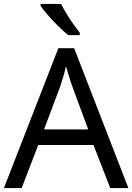

<svg xmlns="http://www.w3.org/2000/svg" viewBox="-20 -964 679 984"><path d="M545 0 459 -221H176L91 0H0L279 -717H360L638 0ZM352 -517Q349 -525 342 -546Q335 -567 328.5 -589.5Q322 -612 318 -624Q311 -593 302 -563.5Q293 -534 287 -517L206 -301H432ZM293 -944Q304 -922 320.5 -894.5Q337 -867 355.5 -841Q374 -815 389 -796V-784H330Q307 -802 278 -830.5Q249 -859 224.5 -887.5Q200 -916 188 -934V-944Z"/></svg>

Font: Noto Sans Deseret
Style: Regular
Weight: 400
Designer: Monotype Design Team
Foundry: Monotype Imaging Inc.
Version: Version 2.001; ttfautohint (v1.8.4.7-5d5b)